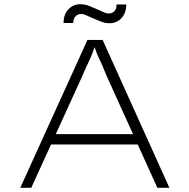

<svg xmlns="http://www.w3.org/2000/svg" viewBox="-20 -889 897 909"><path d="M76 0 394 -700H466L782 0H725L486 -527Q471 -564 462 -584.5Q453 -605 447 -617Q441 -629 435.5 -644Q430 -659 421 -687L436 -688Q424 -655 417.5 -637.5Q411 -620 404.5 -606.5Q398 -593 389.5 -574.5Q381 -556 366 -521L128 0ZM202 -205 223 -254H637L650 -205ZM499 -779Q477 -779 456 -787.5Q435 -796 412 -806Q400 -811 387.5 -817Q375 -823 364 -823Q349 -823 338 -812Q327 -801 327 -780H281Q281 -821 304 -845Q327 -869 360 -869Q382 -869 402.5 -861Q423 -853 447 -842Q458 -837 471 -831Q484 -825 495 -825Q510 -825 521 -835.5Q532 -846 532 -868H578Q578 -841 567.5 -821Q557 -801 539 -790Q521 -779 499 -779Z"/></svg>

Font: Lexend Peta ExtraLight
Style: Regular
Weight: 250
Version: Version 1.007